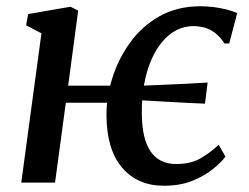

<svg xmlns="http://www.w3.org/2000/svg" viewBox="-20 -584 795 614"><path d="M48 0 112.5 -477.5 63.5 -503 70 -539 205.5 -562.5 230 -550 198 -310H371L361 -255.5H190.5L156 0ZM504.5 10Q420 10 370.8 -47.5Q321.5 -105 320.5 -213.5Q320 -272.5 339 -333.8Q358 -395 395.8 -447.5Q433.5 -500 490 -532Q546.5 -564 621 -564Q640 -564 661.5 -561.5Q683 -559 703.2 -554Q723.5 -549 738.5 -542L713 -445H698Q682 -468.5 665.8 -480.2Q649.5 -492 632.5 -496.2Q615.5 -500.5 598 -500.5Q569.5 -500.5 544.2 -487.5Q519 -474.5 498.5 -450Q478 -425.5 463.2 -391Q448.5 -356.5 440.8 -313.8Q433 -271 433.5 -221.5Q434 -140 461.5 -99.8Q489 -59.5 543 -59.5Q589.5 -59.5 620.5 -77.2Q651.5 -95 679.5 -121L701 -83Q688 -65.5 661.5 -43.8Q635 -22 595.5 -6Q556 10 504.5 10ZM635.5 -252.5Q583 -254.5 528.2 -257.8Q473.5 -261 411.5 -264.5L413.5 -309Q455 -311 493 -312.5Q531 -314 568.2 -315.8Q605.5 -317.5 644 -320Z"/></svg>

Font: Merriweather 28pt Medium
Style: Italic
Weight: 500
Italic angle: -7.8°
Version: Version 2.101